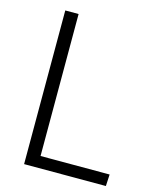

<svg xmlns="http://www.w3.org/2000/svg" viewBox="-110 -802 708 877"><g transform="rotate(15 243.5 -363.5)"><path d="M88.9 0V-726.6H151.9V-55.2H478.5L475.6 0Z"/></g></svg>

Font: Oxygen Light
Style: Regular
Weight: 300
Designer: vernon adams
Foundry: Vernon Adams
Version: Version Release 0.2.3 webfont; ttfautohint (v0.93.3-1d66) -l